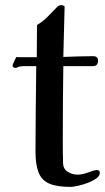

<svg xmlns="http://www.w3.org/2000/svg" viewBox="-20 -729 412 752"><path d="M371 -52Q371 -40 357 -30Q343 -20 323 -12.5Q303 -5 284.5 -1Q266 3 256 3Q204 3 174 -9.5Q144 -22 131.5 -52.5Q119 -83 119 -135Q119 -218 120 -302Q121 -386 122 -470H78Q74 -470 70.5 -470Q67 -470 62 -469Q56 -469 50.5 -466Q45 -463 39 -463Q36 -463 32.5 -465.5Q29 -468 29 -471Q29 -475 35.5 -488.5Q42 -502 44 -506Q47 -505 55 -505H124L125 -631Q149 -645 168 -665Q187 -685 206 -704Q213 -709 219 -709Q223 -709 228.5 -707Q234 -705 233 -700L228 -506Q257 -507 286.5 -508Q316 -509 345 -509Q364 -509 364 -491Q364 -470 343 -470H228Q227 -402 226.5 -334Q226 -266 226 -198Q226 -171 226 -143.5Q226 -116 227 -89Q228 -67 245.5 -56Q263 -45 284 -45Q303 -45 326.5 -54Q350 -63 359 -63Q371 -63 371 -52Z"/></svg>

Font: Kaisei Tokumin Medium
Style: Regular
Weight: 500
Designer: Font-Kai, 金井和夫
Foundry: KAZUO KANAI
Version: Version 5.003